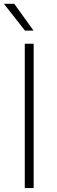

<svg xmlns="http://www.w3.org/2000/svg" viewBox="-28 -964 292 984"><path d="M99 0V-740H144.5V0ZM100 -807 -8 -944.5H45L144 -807Z"/></svg>

Font: Encode Sans SemiExpanded ExtraLight
Style: Regular
Weight: 250
Width: 6
Designer: Multiple Designers
Foundry: Impallari Type
Version: Version 3.002